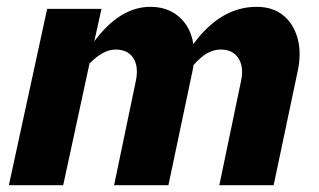

<svg xmlns="http://www.w3.org/2000/svg" viewBox="-20 -542 935 562"><path d="M6 0 118 -516H277L256 -421Q331 -522 420 -522Q471 -522 504.5 -492.5Q538 -463 546 -413Q626 -522 731 -522Q778 -522 808.5 -497.5Q839 -473 851 -430Q863 -387 851 -332L781 0H622L686 -307Q694 -347 677.5 -372Q661 -397 626 -397Q606 -397 587 -386.5Q568 -376 546 -351Q546 -347 545 -342Q544 -337 543 -332L473 0H314L378 -307Q386 -348 370 -372.5Q354 -397 318 -397Q282 -397 242 -356L165 0Z"/></svg>

Font: Red Hat Text
Style: Bold Italic
Weight: 700
Italic angle: -12°
Designer: Pentagram, MCKL
Foundry: Pentagram, MCKL
Version: Version 1.023; ttfautohint (v1.8.3)